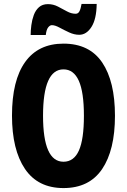

<svg xmlns="http://www.w3.org/2000/svg" viewBox="-20 -947 646 977"><path d="M565 -358Q565 -183 499.5 -86.5Q434 10 303 10Q173 10 107 -87.5Q41 -185 41 -359Q41 -538 108 -631.5Q175 -725 303 -725Q435 -725 500 -629Q565 -533 565 -358ZM199 -358Q199 -124 303 -124Q356 -124 381.5 -181Q407 -238 407 -358Q407 -478 381 -536Q355 -594 303 -594Q199 -594 199 -358ZM136 -769Q136 -792 139.5 -819Q143 -846 152 -870.5Q161 -895 178.5 -910.5Q196 -926 224 -926Q251 -926 275 -913.5Q299 -901 321 -889Q343 -877 365 -877Q378 -877 384.5 -890Q391 -903 395 -927H472Q471 -850 445.5 -810Q420 -770 383 -770Q358 -770 332 -782Q306 -794 283 -806.5Q260 -819 244 -819Q234 -819 225 -807.5Q216 -796 213 -769Z"/></svg>

Font: Noto Sans ExtraCondensed ExtraBold
Style: Regular
Weight: 800
Width: 2
Designer: Monotype Design Team
Foundry: Monotype Imaging Inc.
Version: Version 2.013; ttfautohint (v1.8.4.7-5d5b)